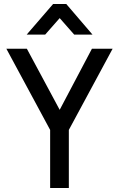

<svg xmlns="http://www.w3.org/2000/svg" viewBox="-20 -945 599 965"><path d="M247 -925H313L445 -771H353L280 -854L207 -771H114ZM232 0V-292L12 -700H115L280 -393L442 -700H546L326 -292V0Z"/></svg>

Font: Haskoy Medium
Style: Regular
Weight: 500
Designer: Ertekin Erdin
Foundry: Ertekin Erdin
Version: Version 1.500; ttfautohint (v1.8.3)